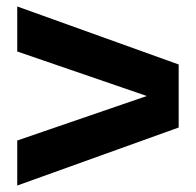

<svg xmlns="http://www.w3.org/2000/svg" viewBox="-20 -614 600 588"><path d="M32.8 -594.2 527.2 -416.5V-286.5L32.8 -456.3ZM32.8 -183.7 527.2 -353.5V-223.5L32.8 -45.8Z"/></svg>

Font: TASA Explorer VF
Style: Regular
Weight: 400
Designer: Weizhong Zhang
Foundry: Local Remote
Version: Version 1.000;Glyphs 3.2 (3192)